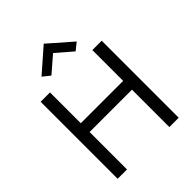

<svg xmlns="http://www.w3.org/2000/svg" viewBox="-259 -1092 1234 1234"><g transform="rotate(-45 357.5 -475.0)"><path d="M358 -865 468 -770 518 -810 358 -950 198 -810 248 -770ZM550 -700V-420H165V-700H80V0H165V-340H550V0H635V-700Z"/></g></svg>

Font: Jost
Style: Regular
Weight: 400
Version: Version 3.710